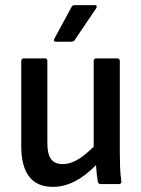

<svg xmlns="http://www.w3.org/2000/svg" viewBox="-20 -719 551 750"><path d="M187 11Q63 11 63 -149V-480Q63 -491 74 -491H155Q165 -491 165 -480V-160Q165 -117 179.5 -97.5Q194 -78 225 -78Q252 -78 280 -93.5Q308 -109 346 -146V-480Q346 -491 357 -491H437Q448 -491 448 -480V-124Q448 -96 449 -67Q450 -38 454 -11Q456 0 443 0H374Q363 0 362 -10Q357 -41 355 -74Q272 11 187 11ZM198 -556Q187 -556 192 -567L259 -691Q263 -699 272 -699H351Q356 -699 357.5 -695Q359 -691 356 -687L272 -563Q268 -556 259 -556Z"/></svg>

Font: Sofia Sans Extra Cond
Style: Bold
Weight: 700
Width: 1
Designer: Botio Nikoltchev, Ani Petrova
Foundry: lettersoup
Version: Version 4.100; ttfautohint (v1.8.3)